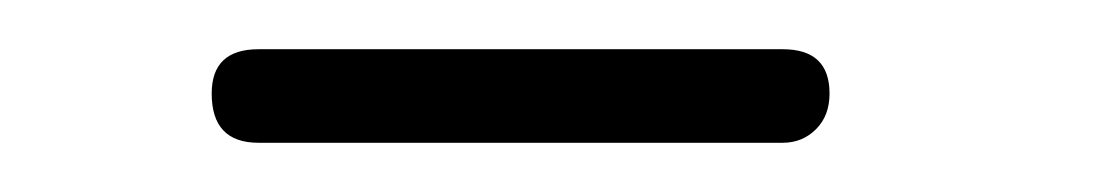

<svg xmlns="http://www.w3.org/2000/svg" viewBox="-20 -386 448 78"><path d="M85 -328Q66 -328 66 -348Q66 -366 85 -366H298Q317 -366 317 -348Q317 -339 311.5 -333.5Q306 -328 298 -328Z"/></svg>

Font: Quicksand
Style: Italic
Weight: 400
Italic angle: -12°
Designer: Andrew Paglinawan
Foundry: Andrew Paglinawan
Version: 1.002